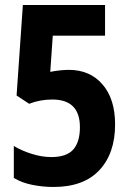

<svg xmlns="http://www.w3.org/2000/svg" viewBox="-20 -734 513 764"><path d="M193 10Q150 10 108 1.5Q66 -7 35 -26V-153Q67 -134 107 -121.5Q147 -109 184 -109Q245 -109 271.5 -139Q298 -169 298 -228Q298 -338 188 -338Q139 -338 96 -321L46 -354L71 -714H398V-592H190L180 -448Q199 -452 219 -454Q239 -456 254 -456Q338 -456 388 -398Q438 -340 438 -239Q438 -124 375.5 -57Q313 10 193 10Z"/></svg>

Font: Noto Sans Gurmukhi Condensed
Style: Bold
Weight: 700
Width: 3
Designer: Jelle Bosma - Monotype Design Team
Foundry: Monotype Imaging Inc.
Version: Version 2.004; ttfautohint (v1.8.4.7-5d5b)